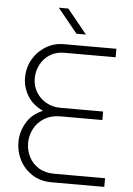

<svg xmlns="http://www.w3.org/2000/svg" viewBox="-59 -924 672 968"><g transform="rotate(5 277.0 -440.0)"><path d="M240 0Q182 0 140.5 -27Q99 -54 77 -96.5Q55 -139 55 -187Q55 -240 83 -287Q111 -334 165 -355Q111 -380 85.5 -423Q60 -466 60 -514Q60 -565 84 -607Q108 -649 149 -674Q190 -699 240 -699H506V-656H246Q205 -656 174.5 -637Q144 -618 126.5 -585.5Q109 -553 109 -514Q109 -477 127.5 -446Q146 -415 178 -396.5Q210 -378 250 -378H467V-335H257Q207 -335 172.5 -313.5Q138 -292 121 -258Q104 -224 104 -187Q104 -150 120.5 -117.5Q137 -85 169.5 -64.5Q202 -44 249 -44H506V0ZM299 -757 199 -880H247L347 -757Z"/></g></svg>

Font: MuseoModerno ExtraLight
Style: Regular
Weight: 200
Designer: Pablo Cosgaya, Héctor Gatti, Marcela Romero, and the Authors of The MuseoModerno Project.
Foundry: Omnibus-Type Team
Version: Version 1.001